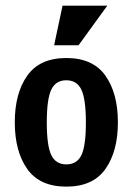

<svg xmlns="http://www.w3.org/2000/svg" viewBox="-20 -659 478 691"><path d="M33.2 -218.8Q33.2 -323.2 78.1 -386.7Q123 -450.2 218.8 -450.2Q314.5 -450.2 359.4 -386.7Q404.3 -323.2 404.3 -218.8Q404.3 -114.3 359.4 -50.8Q314.5 12.7 218.8 12.7Q123 12.7 78.1 -50.8Q33.2 -114.3 33.2 -218.8ZM289.1 -218.7Q289.1 -302.7 272.8 -336.4Q256.6 -370.1 218.6 -370.1Q180.7 -370.1 164.6 -336.4Q148.4 -302.7 148.4 -218.7Q148.4 -133.8 164.7 -100.6Q180.9 -67.4 218.9 -67.4Q256.8 -67.4 272.9 -100.6Q289.1 -133.8 289.1 -218.7ZM205.1 -638.7H366.2L262.7 -496.1H174.8Z"/></svg>

Font: Sudo Var
Style: Regular
Weight: 400
Monospace: yes
Designer: Jens Kutilek
Foundry: Jens Kutilek
Version: Version 0.065;FEAKit 1.0